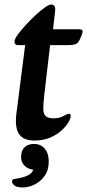

<svg xmlns="http://www.w3.org/2000/svg" viewBox="-20 -604 384 847"><path d="M132 16Q84 16 64.5 -12Q45 -40 52 -100L91 -405H59Q44 -405 44 -421Q44 -431 57.5 -450Q71 -469 92 -492Q113 -515 135.5 -536Q158 -557 177 -570.5Q196 -584 206 -584Q217 -584 221 -575.5Q225 -567 223 -554L214 -475H326Q341 -475 343.5 -470Q346 -465 342 -454Q330 -420 319.5 -412.5Q309 -405 281 -405H201L176 -191Q174 -172 172.5 -155Q171 -138 171 -124Q171 -101 182 -91.5Q193 -82 218 -82Q242 -82 259.5 -92Q277 -102 284 -102Q292 -102 292 -92Q292 -82 281.5 -64Q271 -46 250.5 -27.5Q230 -9 200 3.5Q170 16 132 16ZM33 196Q33 189 39 187Q45 185 58 183Q90 178 109.5 166Q129 154 133 120L136 145Q108 145 90.5 129Q73 113 73 90Q73 60 88.5 45.5Q104 31 130 31Q160 31 177.5 52Q195 73 195 108Q195 147 176.5 172.5Q158 198 131.5 210.5Q105 223 80 223Q55 223 44 214.5Q33 206 33 196Z"/></svg>

Font: Alkatra
Style: Regular
Weight: 400
Designer: Suman Bhandary
Version: Version 1.100;gftools[0.9.22]